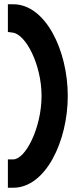

<svg xmlns="http://www.w3.org/2000/svg" viewBox="-20 -715 356 901"><path d="M17 33V166H42C194 166 298 -52 298 -265C298 -478 194 -695 42 -695H17V-565L39 -562C101 -555 175 -411 175 -265C175 -116 100 33 42 33Z"/></svg>

Font: Charger Sport
Style: Ult
Weight: 1000
Designer: Jasper
Foundry: Cannot Into Space Fonts
Version: Version 1.1